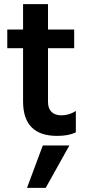

<svg xmlns="http://www.w3.org/2000/svg" viewBox="-20 -649 419 924"><path d="M345 -12Q310 5 255 5Q91 5 91 -161V-417H15V-507H91V-629H211V-507H337V-417H211V-159Q211 -127 228 -110.5Q245 -94 275 -94Q313 -94 345 -115ZM200 255H110L186 51H314Z"/></svg>

Font: Hind Madurai SemiBold
Style: Regular
Weight: 600
Designer: Jyotish Sonowal
Foundry: Indian Type Foundry
Version: Version 1.001;PS 1.0;hotconv 1.0.86;makeotf.lib2.5.63406; tt